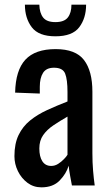

<svg xmlns="http://www.w3.org/2000/svg" viewBox="-20 -797 466 825"><path d="M158 8Q124 8 98 -11.5Q72 -31 57 -61.5Q42 -92 42 -126Q42 -180 60 -217Q78 -254 109.5 -279.5Q141 -305 182.5 -324Q224 -343 270 -361V-402Q270 -455 260 -480.5Q250 -506 212 -506Q179 -506 165 -484Q151 -462 151 -424V-395L45 -399Q47 -495 89 -540.5Q131 -586 219 -586Q305 -586 341 -539Q377 -492 377 -403V-139Q377 -99 380 -63.5Q383 -28 387 0H289Q286 -16 281.5 -40.5Q277 -65 275 -85Q265 -51 236.5 -21.5Q208 8 158 8ZM200 -84Q216 -84 230 -93Q244 -102 255 -113.5Q266 -125 270 -132V-296Q237 -277 209.5 -258.5Q182 -240 165.5 -216.5Q149 -193 149 -159Q149 -124 162 -104Q175 -84 200 -84ZM218 -641Q146 -641 116.5 -680Q87 -719 87 -777H149Q150 -741 165.5 -721.5Q181 -702 218 -702Q256 -702 271.5 -722Q287 -742 287 -777H350Q350 -719 320.5 -680Q291 -641 218 -641Z"/></svg>

Font: Oswald
Style: Regular
Weight: 400
Designer: Vernon Adams
Foundry: Vernon Adams
Version: Version 4.103; ttfautohint (v1.8.3)